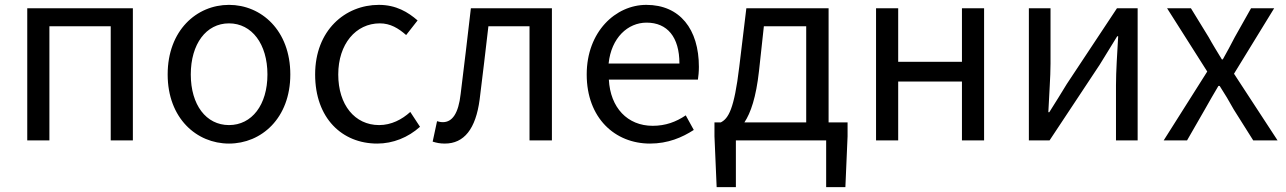

<svg xmlns="http://www.w3.org/2000/svg" viewBox="-20 -577 5285 789"><path d="M92 0H183V-469H435V0H526V-543H92Z M921 13C1054 13 1173 -91 1173 -271C1173 -452 1054 -557 921 -557C788 -557 669 -452 669 -271C669 -91 788 13 921 13ZM921 -63C827 -63 764 -146 764 -271C764 -396 827 -481 921 -481C1015 -481 1079 -396 1079 -271C1079 -146 1015 -63 921 -63Z M1530 13C1595 13 1657 -12 1706 -56L1666 -117C1632 -86 1588 -63 1538 -63C1438 -63 1370 -146 1370 -271C1370 -396 1442 -481 1541 -481C1584 -481 1617 -461 1649 -433L1696 -493C1657 -527 1608 -557 1537 -557C1398 -557 1275 -452 1275 -271C1275 -91 1386 13 1530 13Z M1808 13C1887 13 1935 -47 1951 -168C1964 -268 1975 -369 1987 -469H2156V0H2248V-543H1915C1901 -425 1888 -308 1873 -191C1864 -110 1838 -75 1800 -75C1790 -75 1783 -77 1776 -79L1758 5C1774 10 1788 13 1808 13Z M2651 13C2725 13 2783 -12 2831 -43L2798 -103C2758 -76 2715 -60 2662 -60C2559 -60 2488 -134 2482 -250H2848C2850 -263 2852 -282 2852 -302C2852 -457 2774 -557 2636 -557C2510 -557 2391 -447 2391 -271C2391 -92 2507 13 2651 13ZM2481 -316C2492 -422 2560 -484 2637 -484C2722 -484 2772 -425 2772 -316Z M3004 0H3375V192H3454L3463 -17V-74H3385V-543H3047L3018 -303C2997 -127 2973 -90 2942 -74H2916V-17L2925 192H3004ZM3099 -285 3119 -469H3293V-74H3039C3065 -113 3087 -177 3099 -285Z M3580 0H3671V-242H3933V0H4024V-543H3933V-323H3671V-543H3580Z M4208 0H4293L4499 -311C4519 -344 4550 -394 4571 -428H4575C4571 -357 4566 -284 4566 -227V0H4655V-543H4570L4364 -232C4344 -199 4313 -149 4292 -116H4288C4291 -186 4297 -259 4297 -316V-543H4208Z M4762 0H4858L4931 -127C4950 -160 4968 -193 4987 -224H4992C5012 -193 5032 -160 5050 -127L5130 0H5230L5051 -274L5216 -543H5121L5054 -424C5038 -393 5022 -363 5005 -333H5001C4983 -363 4964 -393 4947 -424L4874 -543H4776L4941 -283Z"/></svg>

Font: Noto Sans JP
Style: Regular
Weight: 400
Designer: Ryoko NISHIZUKA  (kana, bopomofo & ideographs); Paul D. Hunt (Latin, Greek & Cyrillic); Sandoll Communications , Soo-you
Foundry: Adobe
Version: Version 2.002;hotconv 1.0.116;makeotfexe 2.5.65601